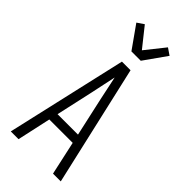

<svg xmlns="http://www.w3.org/2000/svg" viewBox="-302 -1042 1103 1103"><g transform="rotate(45 250.0 -490.0)"><path d="M47 0 215 -735H285L453 0H390L345 -205H155L110 0ZM333 -260 282 -490Q274 -528 266 -565.5Q258 -603 250 -641Q242 -603 234 -565.5Q226 -528 218 -490L167 -260ZM212 -815 115 -952 156 -980 250 -862 344 -980 385 -952 288 -815Z"/></g></svg>

Font: Iosevka Fixed Light
Style: Regular
Weight: 300
Monospace: yes
Designer: Belleve Invis
Foundry: Belleve Invis
Version: Version 32.3.0